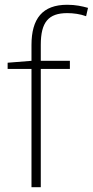

<svg xmlns="http://www.w3.org/2000/svg" viewBox="-20 -785 389 805"><path d="M273 -496V-530H151V-597C151 -692 183 -730 262 -730C288 -730 317 -726 341 -717L349 -752C324 -759 297 -765 262 -765C158 -765 112 -707 112 -596V-530L12 -522V-496H112V0H151V-496Z"/></svg>

Font: Noto Sans Malayalam ExtraLight
Style: Regular
Weight: 200
Designer: Jelle Bosma - Monotype Design Team
Foundry: Monotype Imaging Inc.
Version: Version 2.104